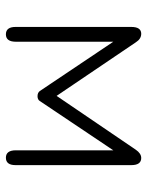

<svg xmlns="http://www.w3.org/2000/svg" viewBox="57 -554 504 658"><g transform="rotate(90 309.0 -225.0)"><path d="M326.2 -109.4Q321.3 -101.6 309.6 -101.6Q297.9 -101.6 292 -109.4L123 -361.3V-27.3Q123 6.8 97.7 6.8Q72.3 6.8 72.3 -26.4V-422.9Q72.3 -457 95.7 -457Q113.3 -457 125 -438.5L308.6 -167L493.2 -438.5Q505.9 -457 521.5 -457Q545.9 -457 545.9 -422.9V-26.4Q545.9 6.8 520.5 6.8Q495.1 6.8 495.1 -27.3V-361.3Z"/></g></svg>

Font: Jura
Style: Book
Weight: 400
Version: Version 2.5